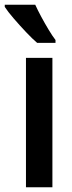

<svg xmlns="http://www.w3.org/2000/svg" viewBox="-47 -786 302 806"><path d="M173 0H62V-543H173ZM101 -766Q111 -744 126 -716Q141 -688 157 -661.5Q173 -635 186 -618V-606H109Q90 -622 63 -650.5Q36 -679 11 -708Q-14 -737 -27 -757V-766Z"/></svg>

Font: Noto Sans Tamil ExtraCondensed SemiBold
Style: Regular
Weight: 600
Width: 2
Designer: Jelle Bosma - Monotype Design Team
Foundry: Monotype Imaging Inc.
Version: Version 2.004; ttfautohint (v1.8.4.7-5d5b)